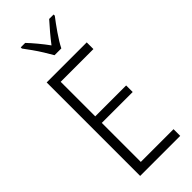

<svg xmlns="http://www.w3.org/2000/svg" viewBox="-299 -992 1037 1037"><g transform="rotate(-45 220.0 -473.5)"><path d="M389 0H83V-714H389V-663H139V-399H375V-349H139V-51H389ZM217 -788Q204 -811 187 -838.5Q170 -866 151.5 -892Q133 -918 118 -938V-947H152Q173 -925 197.5 -895.5Q222 -866 243 -837Q266 -867 287.5 -892.5Q309 -918 335 -947H369V-938Q345 -907 315.5 -864.5Q286 -822 269 -788Z"/></g></svg>

Font: Noto Sans Condensed Light
Style: Regular
Weight: 300
Width: 3
Designer: Monotype Design Team
Foundry: Monotype Imaging Inc.
Version: Version 2.013; ttfautohint (v1.8.4.7-5d5b)